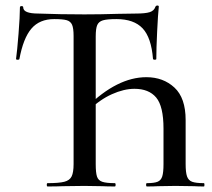

<svg xmlns="http://www.w3.org/2000/svg" viewBox="-20 -674 767 694"><path d="M152 -12Q193 -12 212.5 -17Q232 -22 239 -36.5Q246 -51 246 -81V-544Q246 -572 240.5 -584.5Q235 -597 221 -601Q207 -605 176 -605Q123 -605 93.5 -570.5Q64 -536 50 -460Q49 -458 43.5 -458Q38 -458 38 -461Q42 -489 47 -552Q52 -615 52 -647Q52 -652 58 -652Q64 -652 64 -647Q64 -625 119 -625Q197 -622 285 -622Q343 -622 407 -624L471 -625Q505 -625 521 -630Q537 -635 542 -650Q544 -654 549 -654Q554 -654 554 -650Q551 -622 548 -560Q545 -498 545 -461Q545 -458 539.5 -458Q534 -458 533 -461Q527 -538 495.5 -571.5Q464 -605 401 -605Q367 -605 352 -600.5Q337 -596 331.5 -583.5Q326 -571 326 -542V-81Q326 -50 330.5 -36Q335 -22 349.5 -17Q364 -12 395 -12Q398 -12 398 -6Q398 0 395 0Q367 0 350 -1L285 -2L207 -1Q187 0 152 0Q149 0 149 -6Q149 -12 152 -12ZM511 -12Q537 -12 549.5 -17Q562 -22 566.5 -36.5Q571 -51 571 -81V-209Q571 -290 544.5 -321.5Q518 -353 466 -353Q428 -353 384.5 -333.5Q341 -314 302 -276L294 -287Q404 -395 509 -395Q570 -395 610.5 -357.5Q651 -320 651 -240V-81Q651 -51 656 -36.5Q661 -22 674.5 -17Q688 -12 717 -12Q719 -12 719 -6Q719 0 717 0Q695 0 682 -1L614 -2L551 -1Q536 0 511 0Q508 0 508 -6Q508 -12 511 -12Z"/></svg>

Font: Cormorant SC Medium
Style: Regular
Weight: 500
Designer: Christian Thalmann (Catharsis Fonts)
Foundry: Catharsis Fonts
Version: Version 4.000